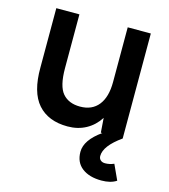

<svg xmlns="http://www.w3.org/2000/svg" viewBox="-107 -585 778 883"><g transform="rotate(15 282.0 -144.0)"><path d="M393 -69Q368 -30 329.5 -9Q291 12 242 12Q150 12 100.5 -44Q51 -100 52 -218V-500H162V-244Q162 -158 191 -124.5Q220 -91 274 -91Q331 -91 361.5 -129.5Q392 -168 392 -239V-500H502V0Q423 56 423 104Q423 116 431 123.5Q439 131 453 131Q474 131 495 122L528 194Q501 212 457 212Q399 212 364.5 185.5Q330 159 330 109Q330 53 405 0H398Z"/></g></svg>

Font: Oak Sans SemiBold
Style: Regular
Weight: 600
Designer: Erik Kennedy, Walven
Foundry: Erik Kennedy, Walven
Version: Version 1.000